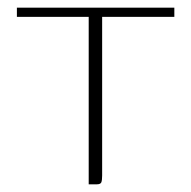

<svg xmlns="http://www.w3.org/2000/svg" viewBox="-20 -480 497 500"><path d="M24 -460H434V-436H246V-23Q246 -11 244 -5.5Q242 0 232 0H211V-436H24Z"/></svg>

Font: Genos ExtraLight
Style: Regular
Weight: 250
Designer: Robert E. Leuschke
Foundry: Robert E. Leuschke
Version: Version 1.010